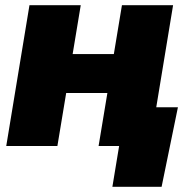

<svg xmlns="http://www.w3.org/2000/svg" viewBox="-20 -559 726 735"><path d="M473.6 -352.1 449.2 -203.1H175.8L200.2 -352.1ZM289.1 -539.1 199.7 0H3.9L92.8 -539.1ZM642.6 -539.1 553.7 0H357.4L446.8 -539.1ZM410.2 156.2 436 0H389.2L414.1 -148.4H661.1L598.6 156.2Z"/></svg>

Font: Inter 18pt Black
Style: Italic
Weight: 900
Italic angle: -9.3988°
Designer: Rasmus Andersson
Foundry: rsms
Version: Version 4.001;git-66647c0bb